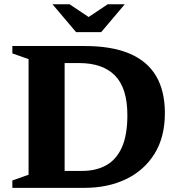

<svg xmlns="http://www.w3.org/2000/svg" viewBox="-20 -904 856 924"><path d="M593 -349.5Q593 -479.5 533.8 -540Q474.5 -600.5 361.5 -600.5H210.5L196 -682.5H388Q517 -682.5 602.5 -646.5Q688 -610.5 730.8 -538.8Q773.5 -467 773.5 -359.5Q773.5 -244.5 723.8 -164.2Q674 -84 586.8 -42Q499.5 0 387.5 0H196L210.5 -81.5H375Q443 -81.5 491.8 -109Q540.5 -136.5 566.8 -195.5Q593 -254.5 593 -349.5ZM39.5 0V-35.5L117.5 -63V-619.5L39.5 -647V-682.5H291V0ZM421 -812.5H392L498.5 -883.5H580.5L467 -749.5H346L232.5 -883.5H314.5Z"/></svg>

Font: Newsreader
Style: Bold
Weight: 700
Designer: Hugues Gentile
Foundry: Production Type
Version: Version 1.003